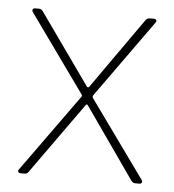

<svg xmlns="http://www.w3.org/2000/svg" viewBox="-43 -541 527 581"><g transform="rotate(5 221.0 -250.5)"><path d="M35 -12 204 -247Q206 -250 204 -253L35 -489Q33 -491 33 -495Q33 -497 35 -499Q37 -501 41 -501H52Q60 -501 64 -495L218 -278Q219 -277 221 -277Q223 -277 224 -278L377 -495Q382 -501 389 -501H401Q407 -501 409 -497.5Q411 -494 407 -489L238 -253Q237 -250 238 -247L407 -12Q409 -10 409 -6Q409 -4 407 -2Q405 0 401 0H389Q382 0 377 -6L225 -223Q223 -225 222 -225Q221 -225 219 -223L64 -6Q60 0 52 0H41Q35 0 33 -4Q31 -8 35 -12Z"/></g></svg>

Font: Barlow GEO Thin
Style: Regular
Weight: 100
Designer: Jeremy Tribby
Foundry: Tribby Type
Version: Version 1.408